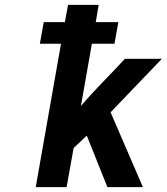

<svg xmlns="http://www.w3.org/2000/svg" viewBox="-20 -770 686 790"><path d="M337 -212 422 0H568L435 -308L646 -528H494C434 -463 371 -402 313 -334L358 -590H451L467 -679H374L386 -750H260L247 -679H160L144 -590H231L127 0H254L283 -161Z"/></svg>

Font: Asimov
Style: NarIt
Weight: 500
Designer: Google
Version: Version 2.000980; 2014